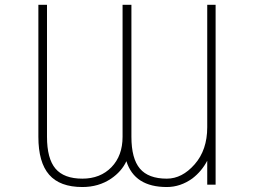

<svg xmlns="http://www.w3.org/2000/svg" viewBox="-20 -752 1040 784"><path d="M496.1 -93.8Q476.6 -51.8 433.6 -22.5Q382.8 11.7 316.4 11.7Q224.6 11.7 180.7 -38.6Q136.7 -88.9 136.7 -193.4V-732.4H171.9V-193.4Q171.9 -104.5 206.5 -63.5Q241.2 -22.5 316.4 -22.5Q389.6 -22.5 435.1 -69.3Q480.5 -116.2 480.5 -193.4V-732.4H516.6V-193.4Q516.6 -104.5 551.3 -63.5Q585.9 -22.5 661.1 -22.5Q723.6 -22.5 774.9 -81.1Q826.2 -139.6 826.2 -232.4V-732.4H860.4V2H826.2V-95.7Q803.7 -52.7 765.6 -23.4Q716.8 11.7 661.1 11.7Q529.3 11.7 496.1 -93.8Z"/></svg>

Font: Gen Shin Gothic Monospace ExtraLight
Style: Regular
Weight: 200
Designer: [Source Han Sans]
Ryoko NISHIZUKA  (kana & ideographs); Paul D. Hunt (Latin, Greek & Cyrillic); Wenlong ZHANG  (bopomofo
Version: Version 1.002.20150607